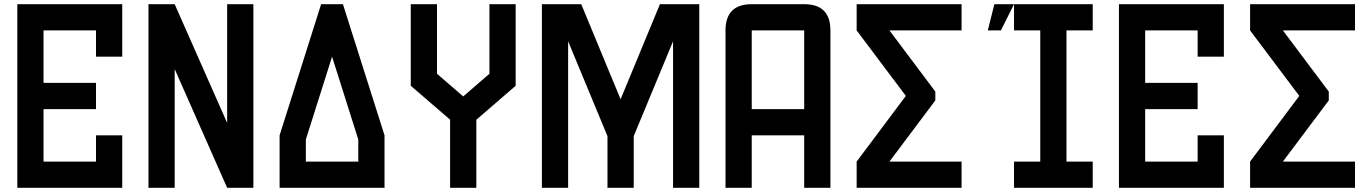

<svg xmlns="http://www.w3.org/2000/svg" viewBox="-20 -895 6540 915"><path d="M437.5 -500V-375H187.5V-125H437.5V-250H562.5V0H62.5V-875H562.5V-625H437.5V-750H187.5V-500Z M1062.5 -309.1V-875H1187.5V0H1062.5L812.5 -565.9V0H687.5V-875H812.5Z M1812.5 0H1312.5V-250L1510.3 -875H1614.3L1812.5 -250ZM1687.5 -125V-230L1562.5 -625L1437.5 -230V-125Z M1937.5 -875H2062.5V-543.5L2187.5 -435.5L2312.5 -543.5V-875H2437.5V-486.3L2250 -324.2V0H2125V-324.7L1937.5 -486.3Z M3000 0H2875V-246.1L2687.5 -698.2V0H2562.5V-875H2750L2937.5 -421.9L3125 -875H3312.5V0H3187.5V-698.2L3000 -246.1Z M3562.5 -250V0H3437.5V-750Q3437.5 -875 3562.5 -875H3812.5Q3937.5 -875 3937.5 -750V0H3812.5V-250ZM3562.5 -375H3812.5V-750H3562.5Z M4562.5 -875V-750H4218.8L4437.5 -458.5V-416.5L4218.8 -125H4562.5V0H4062.5V-125L4296.9 -438L4062.5 -750V-875Z M4750 -750H4687.5L4718.8 -875H4812.5ZM5062.5 -125H5187.5V0H4812.5V-125H4937.5V-750H4812.5V-875H5187.5V-750H5062.5Z M5687.5 -500V-375H5437.5V-125H5687.5V-250H5812.5V0H5312.5V-875H5812.5V-625H5687.5V-750H5437.5V-500Z M6437.5 -875V-750H6093.8L6312.5 -458.5V-416.5L6093.8 -125H6437.5V0H5937.5V-125L6171.9 -438L5937.5 -750V-875Z"/></svg>

Font: Oldtimer
Style: Regular
Weight: 400
Designer: GGBotNet
Foundry: GGBotNet
Version: 1.00